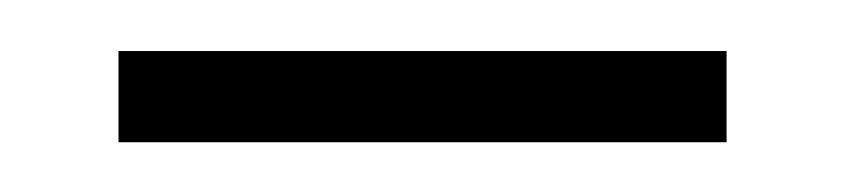

<svg xmlns="http://www.w3.org/2000/svg" viewBox="-20 -612 333 76"><path d="M26.9 -555.7V-591.8H267.6V-555.7Z"/></svg>

Font: Elstob Light
Style: Regular
Weight: 300
Designer: Peter S. Baker
Version: Version 1.015